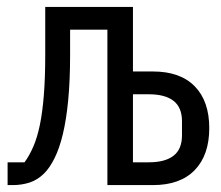

<svg xmlns="http://www.w3.org/2000/svg" viewBox="-20 -536 640 556"><path d="M2 -66H51Q65 -85 76.5 -111.5Q88 -138 95.5 -174.5Q103 -211 107 -261Q111 -311 111 -379V-516H365V-329H423Q502 -329 544 -286Q586 -243 586 -165Q586 -87 544 -43.5Q502 0 423 0H291V-450H183V-377Q183 -303 177.5 -246Q172 -189 162 -147.5Q152 -106 138 -78Q124 -50 108 -34Q89 -15 66 -7.5Q43 0 17 0H2ZM411 -66Q458 -66 482.5 -85Q507 -104 507 -144V-185Q507 -225 482.5 -244Q458 -263 411 -263H365V-66Z"/></svg>

Font: IBM Plex Mono
Style: Regular
Weight: 400
Monospace: yes
Designer: Mike Abbink, Paul van der Laan, Pieter van Rosmalen
Foundry: Bold Monday
Version: Version 2.3